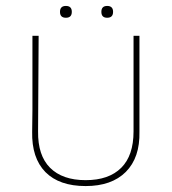

<svg xmlns="http://www.w3.org/2000/svg" viewBox="-20 -627 581 650"><path d="M270 2.9Q357.9 2.9 405.8 -44.9Q454.1 -93.3 452.1 -181.2V-505.9H432.1V-182.1Q432.1 -100.6 390.6 -59.1Q348.6 -17.1 270 -17.1Q191.4 -17.1 149.4 -59.1Q107.9 -100.6 108.9 -182.1L110.8 -505.9H89.8V-254.9L88.9 -181.2Q86.9 -92.3 133.8 -44.4Q180.7 2.9 270 2.9ZM203.1 -566.9Q183.1 -566.9 183.1 -586.9Q183.1 -606.9 203.1 -606.9Q223.1 -606.9 223.1 -586.9Q223.1 -566.9 203.1 -566.9ZM342.8 -606.9Q362.8 -606.9 362.8 -586.9Q362.8 -566.9 342.8 -566.9Q323.2 -566.9 323.2 -586.9Q323.2 -606.9 342.8 -606.9Z"/></svg>

Font: Datalegreya
Style: Thin
Weight: 250
Designer: Figs Lab
Foundry: Figs Lab
Version: Version 1.002;PS 001.002;hotconv 1.0.70;makeotf.lib2.5.58329